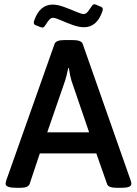

<svg xmlns="http://www.w3.org/2000/svg" viewBox="-20 -893 653 915"><path d="M377.9 -826.2Q387.7 -826.2 394.8 -833.3Q401.9 -840.3 413.1 -857.9Q420.4 -869.6 425.3 -871.8Q430.2 -874 439 -870.1L460.9 -860.8Q468.8 -857.4 469.7 -851.6Q470.7 -845.7 466.8 -835.9Q440.9 -763.2 379.9 -763.2Q356 -763.2 325.2 -774.4Q294.4 -785.6 269 -796.9Q243.7 -808.1 232.9 -808.1Q224.1 -808.1 216.3 -800.5Q208.5 -793 198.2 -775.9Q191.4 -764.6 186 -762.5Q180.7 -760.3 171.9 -764.2L149.9 -772.9Q142.1 -776.4 141.1 -782.2Q140.1 -788.1 144 -797.9Q170.4 -871.1 231 -871.1Q253.9 -871.1 284.9 -859.9Q315.9 -848.6 341.8 -837.4Q367.7 -826.2 377.9 -826.2ZM326.2 -702.1Q367.7 -702.1 374 -684.1L603 -32.2Q606 -23.4 606 -17.1Q606 2 560.1 2H537.1Q495.1 2 490.2 -16.1L439 -162.1H169.9L121.1 -16.1Q114.3 2 78.1 2H58.1Q6.8 2 6.8 -17.1Q6.8 -22.9 9.8 -33.2L240.2 -684.1Q246.6 -702.1 287.1 -702.1ZM308.1 -568.8H305.2Q297.4 -529.8 290 -507.8L205.1 -262.2H404.8L320.8 -507.8Q313.5 -531.2 308.1 -568.8Z"/></svg>

Font: Asap Symbol
Style: Regular
Weight: 900
Designer: Tania Quindós, Elena González Miranda, Marcela Romero, Pablo Cosgaya
Foundry: Omnibus-Type
Version: Version 1.000;PS 001.000;hotconv 1.0.70;makeotf.lib2.5.58329